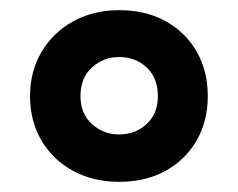

<svg xmlns="http://www.w3.org/2000/svg" viewBox="-20 -744 468 377"><path d="M214 -387Q163 -387 123.5 -408.5Q84 -430 61.5 -468Q39 -506 39 -555Q39 -604 61.5 -642Q84 -680 123.5 -702Q163 -724 214 -724Q266 -724 305 -702.5Q344 -681 366 -643Q388 -605 388 -555Q388 -506 366 -468Q344 -430 305 -408.5Q266 -387 214 -387ZM214 -480Q246 -480 268 -500.5Q290 -521 290 -555Q290 -591 268 -611.5Q246 -632 214 -632Q183 -632 160.5 -611.5Q138 -591 138 -555Q138 -521 160.5 -500.5Q183 -480 214 -480Z"/></svg>

Font: Noto Sans Ol Chiki
Style: Regular
Weight: 400
Designer: Monotype Design Team, Lewis McGuffie
Foundry: Monotype Imaging Inc.
Version: Version 2.003